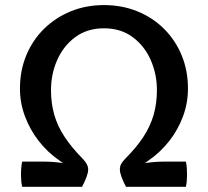

<svg xmlns="http://www.w3.org/2000/svg" viewBox="-20 -716 797 736"><path d="M297.5 -107Q318 -86 318 -66Q318 -55 311.8 -37.8Q305.5 -20.5 294.5 0Q286 -24.5 266 -49.5Q246 -74.5 206 -102Q162 -132.5 128.5 -175.5Q95 -218.5 75.8 -269.8Q56.5 -321 56.5 -376.5Q56.5 -445.5 80.8 -504Q105 -562.5 148.8 -605.5Q192.5 -648.5 251 -672.5Q309.5 -696.5 378.5 -696.5Q448.5 -696.5 507.5 -672.2Q566.5 -648 609.8 -604.5Q653 -561 676.8 -503Q700.5 -445 700.5 -376.5Q700.5 -321 681.5 -269.8Q662.5 -218.5 628.8 -175.5Q595 -132.5 551 -102Q511.5 -74.5 491.5 -49.5Q471.5 -24.5 463 0Q452 -20.5 445.8 -37.8Q439.5 -55 439.5 -66Q439.5 -78 444.2 -87Q449 -96 459.5 -107Q503 -150.5 529.8 -191.5Q556.5 -232.5 569 -276.2Q581.5 -320 581.5 -370.5Q581.5 -432.5 557.5 -486.5Q533.5 -540.5 488.2 -574Q443 -607.5 378.5 -607.5Q314.5 -607.5 269 -574Q223.5 -540.5 199.5 -486.5Q175.5 -432.5 175.5 -370.5Q175.5 -320 188 -276.2Q200.5 -232.5 227.5 -191.5Q254.5 -150.5 297.5 -107ZM463 0 467 -81.5Q499.5 -85 536.2 -90.8Q573 -96.5 610 -96.5H692.5Q695 -86 696 -73.5Q697 -61 697 -47Q697 -34.5 696 -22.2Q695 -10 692.5 0ZM65 0Q62.5 -10 61.5 -22.2Q60.5 -34.5 60.5 -47Q60.5 -76 65 -96.5H147Q185 -96.5 221.5 -90.8Q258 -85 290 -81.5L294.5 0Z"/></svg>

Font: Signika Negative Medium
Style: Regular
Weight: 500
Designer: Anna Giedry
Foundry: Anna Giedry
Version: Version 2.001